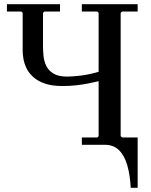

<svg xmlns="http://www.w3.org/2000/svg" viewBox="-20 -690 721 915"><path d="M479 -35H636V205H603Q600 144 586.5 97.5Q573 51 547 25.5Q521 0 479 0ZM370 0V-35H444L450 -41V-629L444 -635H370V-670H636V-635H562L555 -629V-41L562 -35H636V0ZM278 -280Q228 -280 194.5 -291.5Q161 -303 139.5 -322Q118 -341 107 -363.5Q96 -386 92 -408Q88 -430 88 -448V-629L82 -635H13V-670H266V-635H192L185 -629V-468Q185 -447 187.5 -422.5Q190 -398 200.5 -376Q211 -354 234.5 -339.5Q258 -325 300 -325Q327 -325 367 -330Q407 -335 450 -348V-303Q429 -298 401.5 -292.5Q374 -287 343 -283.5Q312 -280 278 -280Z"/></svg>

Font: Brygada 1918 Medium
Style: Regular
Weight: 500
Designer: Mateusz Machalski | Borys Kosmynka | Przemek Hoffer
Foundry: NIEPODLEGLA 2018
Version: Version 3.006